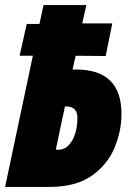

<svg xmlns="http://www.w3.org/2000/svg" viewBox="-25 -734 519 754"><path d="M-5 0H169Q272 0 334 -43Q396 -86 424 -152Q452 -218 452 -287Q452 -461 274 -461H260L272 -515L390 -514L416 -642H298L314 -714H146L130 -640H80L52 -515H104ZM194 -146 230 -316H234Q279 -316 279 -272Q279 -217 258 -181.5Q237 -146 205 -146Z"/></svg>

Font: Noto Sans Display Condensed Black
Style: Italic
Weight: 900
Width: 3
Italic angle: -192°
Designer: Monotype Design Team
Foundry: Monotype Imaging Inc.
Version: Version 1.900